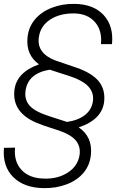

<svg xmlns="http://www.w3.org/2000/svg" viewBox="-24 -741 636 1003"><path d="M520.5 -214.4Q512.2 -117.2 387.2 -75.7Q459 -26.9 451.2 64Q446.8 119.6 413.8 159.9Q380.9 200.2 324.7 221.7Q268.6 243.2 204.1 241.7Q102.5 240.7 45.4 184.3Q-11.7 127.9 -3.4 31.2L54.7 30.3Q47.4 102.5 88.6 146.7Q129.9 190.9 206.5 191.9Q278.8 194.3 331.5 159.7Q384.3 125 392.1 65.4Q397 22.5 371.6 -7.6Q346.2 -37.6 285.2 -58.6L206.1 -84.5L167 -99.6Q41 -152.8 50.8 -265.1Q59.1 -362.3 179.7 -404.8Q111.3 -454.1 119.6 -543Q124 -597.7 157.7 -638.4Q191.4 -679.2 247.3 -700.7Q303.2 -722.2 367.7 -720.7Q465.8 -718.8 518.1 -661.6Q570.3 -604.5 561 -510.3H503.4Q510.3 -581.1 472.7 -625Q435.1 -668.9 365.2 -670.9Q287.6 -671.9 236.8 -637.9Q186 -604 178.7 -544.4Q168 -462.9 264.6 -425.3L379.4 -386.2Q457 -358.4 491.2 -317.1Q525.4 -275.9 520.5 -214.4ZM300.3 -356 235.8 -377Q121.6 -357.9 109.4 -266.6Q103 -221.2 130.4 -189.5Q157.7 -157.7 238.3 -132.3Q318.8 -106.9 326.2 -104Q385.7 -112.8 420.7 -140.9Q455.6 -168.9 461.4 -212.4Q467.3 -256.8 437.5 -289.3Q407.7 -321.8 331.5 -346.2Z"/></svg>

Font: Roboto Light
Style: Italic
Weight: 300
Italic angle: -12°
Designer: Google
Version: Version 2.134; 2016; ttfautohint (v1.6)